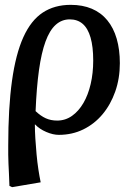

<svg xmlns="http://www.w3.org/2000/svg" viewBox="-20 -543 560 793"><path d="M30 230 19 225Q18 197 17 174.5Q16 152 15 132.5Q14 113 14 95.5Q14 78 14 59Q14 -98 29.5 -209Q45 -320 76.5 -389.5Q108 -459 156.5 -491Q205 -523 272 -523Q321 -523 359 -507Q397 -491 423 -459.5Q449 -428 462 -383Q475 -338 475 -282Q475 -219 456 -165Q437 -111 403.5 -71Q370 -31 324 -8.5Q278 14 223 14Q199 14 171 2Q143 -10 125 -29H124Q124 -2 126 29.5Q128 61 131 94Q134 127 138.5 156.5Q143 186 148 210ZM216 -45Q250 -45 277.5 -64.5Q305 -84 324.5 -117.5Q344 -151 354.5 -196Q365 -241 365 -293Q365 -350 354 -388Q343 -426 321.5 -444.5Q300 -463 268 -463Q235 -463 210 -440.5Q185 -418 168 -371.5Q151 -325 141 -253.5Q131 -182 127 -84Q148 -64 169 -54.5Q190 -45 216 -45Z"/></svg>

Font: Literata 18pt Medium
Style: Italic
Weight: 500
Italic angle: -2°
Designer: Latin by Veronika Burian and Jose Scaglione. Greek by Irene Vlachou. Cyrillic by Vera Evstafieva
Foundry: TypeTogether
Version: Version 3.103;gftools[0.9.29]